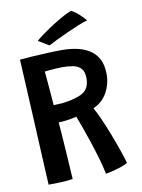

<svg xmlns="http://www.w3.org/2000/svg" viewBox="-94 -918 736 996"><g transform="rotate(-10 273.5 -420.0)"><path d="M80 13Q77 -42.5 73 -123.8Q69 -205 64.5 -297.8Q60 -390.5 55.2 -482.2Q50.5 -574 46.5 -651.5Q71 -654 110.8 -656.5Q150.5 -659 193 -661Q235.5 -663 268.5 -663Q306.5 -663 343.2 -656Q380 -649 410 -631.2Q440 -613.5 458 -581.2Q476 -549 476 -498.5Q476 -446.5 450.8 -402Q425.5 -357.5 378 -337Q392 -312.5 410.5 -270.8Q429 -229 447 -182Q465 -135 479.2 -93.5Q493.5 -52 500 -28Q485.5 -18.5 459.5 -10.2Q433.5 -2 410.8 3.2Q388 8.5 383 9Q377 -23 363.8 -69.2Q350.5 -115.5 334.5 -164Q318.5 -212.5 304.2 -252Q290 -291.5 282.5 -309.5Q257.5 -302.5 229.2 -299.2Q201 -296 187.5 -296Q188.5 -286 190.5 -259.8Q192.5 -233.5 195 -197.8Q197.5 -162 200 -123.8Q202.5 -85.5 204.5 -51.2Q206.5 -17 208 5.5Q185.5 10 148.2 11.5Q111 13 80 13ZM177.5 -389Q197 -389 217 -390.5Q237 -392 263 -397Q326.5 -410 348 -433.2Q369.5 -456.5 369.5 -495Q369.5 -531.5 354 -548.2Q338.5 -565 312.5 -570Q286.5 -575 255 -575Q244 -575 224.5 -573.8Q205 -572.5 187 -571Q169 -569.5 162.5 -568.5Q163.5 -557.5 165.8 -532Q168 -506.5 170.5 -476.8Q173 -447 175 -422.5Q177 -398 177.5 -389ZM353 -854.5Q378 -840 399.2 -819.2Q420.5 -798.5 424.5 -791.5Q406 -787 375.5 -774.5Q345 -762 311.5 -746.8Q278 -731.5 250.2 -718Q222.5 -704.5 210 -697.5L154 -731.5Q170 -745.5 197.5 -765.2Q225 -785 256 -804.5Q287 -824 313.2 -838Q339.5 -852 353 -854.5Z"/></g></svg>

Font: Grandstander Medium
Style: Regular
Weight: 500
Designer: Tyler Finck
Foundry: Etcetera Type Co
Version: Version 1.200; ttfautohint (v1.8.3)